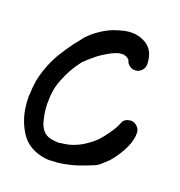

<svg xmlns="http://www.w3.org/2000/svg" viewBox="-141 -874 968 1035"><g transform="rotate(20 342.5 -356.0)"><path d="M87.9 -43.9C113.3 -3.9 151.4 22.5 203.1 36.1C222.7 41 242.2 43 260.7 43C263.7 43 265.6 43 267.6 42C289.1 42 310.5 40 333 36.1C361.3 31.2 388.7 24.4 415 15.6C441.4 6.8 467.8 -3.9 494.1 -14.6C507.8 -20.5 520.5 -28.3 531.2 -39.1C542 -48.8 552.7 -58.6 563.5 -69.3C574.2 -82 585 -94.7 593.8 -108.4C602.5 -121.1 611.3 -134.8 619.1 -149.4C627 -164.1 633.8 -179.7 639.6 -195.3C644.5 -210.9 648.4 -226.6 649.4 -243.2V-260.7C648.4 -269.5 645.5 -278.3 639.6 -286.1C632.8 -293.9 626 -299.8 618.2 -303.7C612.3 -306.6 605.5 -307.6 598.6 -307.6C595.7 -307.6 593.8 -307.6 590.8 -306.6C581.1 -305.7 572.3 -302.7 565.4 -297.9C558.6 -293 552.7 -285.2 549.8 -276.4C548.8 -273.4 547.9 -271.5 546.9 -268.6L543.9 -262.7C534.2 -242.2 522.5 -223.6 509.8 -206.1C497.1 -188.5 483.4 -170.9 467.8 -154.3C457 -143.6 446.3 -134.8 434.6 -126C422.9 -117.2 410.2 -108.4 397.5 -100.6C381.8 -91.8 365.2 -84 348.6 -78.1C332 -72.3 315.4 -68.4 296.9 -66.4C294.9 -65.4 293 -65.4 291 -65.4H286.1L274.4 -62.5H269.5C254.9 -62.5 240.2 -64.5 225.6 -67.4C210.9 -70.3 199.2 -76.2 188.5 -85C177.7 -93.8 169.9 -105.5 164.1 -119.1C161.1 -124 159.2 -127.9 158.2 -132.8C157.2 -137.7 155.3 -142.6 154.3 -147.5C145.5 -181.6 141.6 -212.9 141.6 -239.3V-245.1C141.6 -273.4 143.6 -296.9 146.5 -315.4C150.4 -338.9 157.2 -361.3 166 -382.8C174.8 -404.3 184.6 -425.8 196.3 -447.3C209 -469.7 223.6 -491.2 238.3 -510.7C246.1 -518.6 253.9 -526.4 262.7 -534.2C275.4 -544.9 288.1 -556.6 301.8 -567.4C310.5 -574.2 319.3 -580.1 328.1 -585.9C336.9 -590.8 345.7 -596.7 355.5 -602.5C367.2 -609.4 379.9 -616.2 393.6 -621.1C405.3 -626 418 -628.9 430.7 -628.9H435.5C438.5 -628.9 442.4 -627.9 445.3 -627C448.2 -626 452.1 -625 455.1 -624L463.9 -618.2C466.8 -616.2 468.8 -614.3 470.7 -611.3L472.7 -609.4C473.6 -605.5 474.6 -601.6 477.5 -596.7C482.4 -587.9 489.3 -582 497.1 -577.1C503.9 -572.3 512.7 -570.3 522.5 -570.3C533.2 -570.3 542 -572.3 548.8 -577.1C556.6 -582 563.5 -587.9 568.4 -596.7C573.2 -604.5 575.2 -612.3 575.2 -619.1V-622.1V-632.8C575.2 -635.7 575.2 -639.6 574.2 -642.6C573.2 -650.4 572.3 -657.2 570.3 -664.1C568.4 -670.9 566.4 -678.7 563.5 -685.5C553.7 -706.1 539.1 -722.7 520.5 -733.4C502 -744.1 482.4 -751 460 -753.9C453.1 -754.9 447.3 -754.9 440.4 -754.9C426.8 -754.9 413.1 -753.9 400.4 -751C381.8 -747.1 362.3 -741.2 342.8 -734.4C316.4 -724.6 293 -711.9 270.5 -696.3C248 -681.6 227.5 -664.1 208 -643.6C195.3 -627.9 179.7 -608.4 161.1 -584C143.6 -560.5 124 -531.2 103.5 -497.1C88.9 -470.7 76.2 -444.3 66.4 -417C55.7 -389.6 47.9 -361.3 42 -331.1C38.1 -306.6 36.1 -281.2 35.2 -254.9C34.2 -250 34.2 -244.1 34.2 -239.3C34.2 -217.8 36.1 -196.3 39.1 -175.8C45.9 -127.9 62.5 -84 87.9 -43.9Z"/></g></svg>

Font: Citrustime FakeCyr
Style: Regular
Weight: 400
Version: Version 1.1